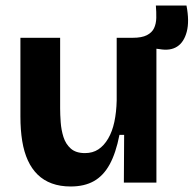

<svg xmlns="http://www.w3.org/2000/svg" viewBox="-20 -662 702 696"><path d="M236 14Q198 14 168 3Q138 -8 116.5 -29Q95 -50 81 -80.5Q67 -111 60.5 -151Q54 -191 54 -240V-525H198V-269Q198 -247 200 -219Q202 -191 210 -165.5Q218 -140 236.5 -123.5Q255 -107 288 -107Q316 -107 336.5 -120.5Q357 -134 372 -159.5Q387 -185 394.5 -220Q402 -255 403 -298V-525H547V-220V0H429L430 -173H413Q400 -107 377.5 -66Q355 -25 320.5 -5.5Q286 14 236 14ZM558 -484 459 -496 461 -525Q494 -525 512.5 -534.5Q531 -544 538.5 -560Q546 -576 546.5 -597Q547 -618 545 -642H656Q667 -585 657 -547Q647 -509 622 -493Q597 -477 558 -484Z"/></svg>

Font: Bricolage Grotesque 18pt
Style: Bold
Weight: 700
Designer: Mathieu Triay
Foundry: Atelier Triay
Version: Version 1.000;gftools[0.9.30]